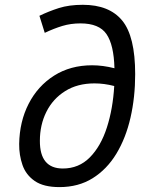

<svg xmlns="http://www.w3.org/2000/svg" viewBox="-20 -762 626 792"><path d="M225.1 9.8Q159.7 9.8 123.3 -15.4Q86.9 -40.5 72.8 -81.3Q58.6 -122.1 59.1 -168Q60.5 -260.3 98.1 -333.7Q135.7 -407.2 203.1 -450Q270.5 -492.7 359.9 -492.7Q404.3 -492.7 452.1 -480.5Q449.7 -576.7 419.4 -621.1Q389.2 -665.5 312 -665.5Q272 -665.5 237.3 -655Q202.6 -644.5 164.6 -626.5L142.6 -696.8Q180.7 -715.3 222.9 -728.8Q265.1 -742.2 321.8 -742.2Q430.7 -742.2 484.1 -677.2Q537.6 -612.3 537.6 -456.1Q537.6 -360.8 518.3 -276.6Q499 -192.4 460 -127.9Q420.9 -63.5 362.3 -26.9Q303.7 9.8 225.1 9.8ZM451.2 -407.2Q409.7 -418 369.6 -418Q299.3 -418 248.8 -386.2Q198.2 -354.5 171.4 -300.8Q144.5 -247.1 144.5 -181.2Q144 -66.9 239.3 -66.9Q305.2 -66.9 350.6 -112.8Q396 -158.7 420.9 -236.1Q445.8 -313.5 451.2 -407.2Z"/></svg>

Font: Cascadia Code NF SemiLight
Style: Italic
Weight: 350
Italic angle: -10°
Monospace: yes
Designer: Aaron Bell
Foundry: Saja Typeworks
Version: Version 2404.023; ttfautohint (v1.8.4)